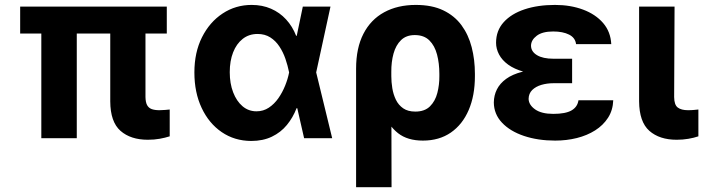

<svg xmlns="http://www.w3.org/2000/svg" viewBox="-20 -573 2920 796"><path d="M671.5 -545.5V-433.9H63.6V-545.5ZM298.3 -545.5V0H151.3V-545.5ZM437.1 -545.5H583.1V-170.8Q583.5 -149.1 589.8 -137.3Q596.2 -125.4 609 -120.7Q621.8 -116.1 641 -116.1Q653.4 -116.1 664.4 -117.2Q675.4 -118.3 683.6 -119V-7.8Q664.8 -1.8 642.2 2.3Q619.7 6.4 593 6.4Q521.7 6.4 479.6 -30.5Q437.5 -67.5 437.1 -152.7Z M1021 11.4Q952.4 11 899.3 -25.2Q846.2 -61.4 816.1 -125.4Q785.9 -189.3 785.9 -272.7Q785.9 -355.8 817.5 -418.7Q849.1 -481.5 902.9 -517Q956.7 -552.6 1023.4 -552.6Q1067.5 -552.6 1103.5 -536.9Q1139.6 -521.3 1166 -492.5Q1192.5 -463.8 1207.7 -424.7H1253.2L1290.5 -274.1L1357.2 0H1240.8L1178.3 -274.1Q1172.9 -301.1 1163.4 -329Q1153.8 -356.9 1138.3 -380.3Q1122.9 -403.8 1100.5 -418Q1078.1 -432.2 1047.9 -432.2Q1012.1 -432.2 986.2 -411.8Q960.2 -391.3 946.4 -355.8Q932.5 -320.3 932.5 -273.8Q932.5 -226.9 946.6 -190.3Q960.6 -153.8 985.4 -132.6Q1010.3 -111.5 1043.3 -111.5Q1071.7 -111.5 1094.5 -126.6Q1117.2 -141.7 1134.1 -165.8Q1150.9 -190 1162.1 -217.9Q1173.3 -245.7 1178.3 -271.3L1235.4 -545.5H1350.1L1290.5 -271.3L1253.2 -124.3H1209.5Q1194.6 -85.6 1169.4 -54.9Q1144.2 -24.1 1107.2 -6.4Q1070.3 11.4 1021 11.4Z M1456.3 203.1V-288.4Q1456.3 -373.9 1486.7 -432.9Q1517 -491.8 1572.8 -522.2Q1628.6 -552.6 1703.8 -552.6Q1771 -552.6 1817.6 -530.2Q1864.3 -507.8 1893.3 -468.4Q1922.2 -429 1935.5 -377.3Q1948.9 -325.6 1948.9 -267V-257.1Q1948.9 -176.8 1923.1 -116.8Q1897.4 -56.8 1849.1 -23.4Q1800.8 9.9 1733.3 9.9Q1669.4 9.9 1630.3 -20.8Q1591.3 -51.5 1569.4 -106Q1547.6 -160.5 1534.8 -232.6L1602.3 -257.8Q1602.3 -233 1606.5 -207Q1610.8 -181.1 1621.4 -159.3Q1632.1 -137.4 1651.6 -123.9Q1671.2 -110.4 1701.7 -110.4Q1740.8 -110.4 1762.6 -132.1Q1784.4 -153.8 1793.1 -187.5Q1801.8 -221.2 1801.5 -257.1V-267Q1801.5 -310.4 1791.9 -346.9Q1782.3 -383.5 1760.1 -405.5Q1737.9 -427.6 1699.6 -427.6Q1664.1 -427.6 1642.6 -406.6Q1621.1 -385.7 1611.5 -350.9Q1601.9 -316.1 1602.3 -274.5L1603.3 203.1Z M2242.2 -285.9H2351.9V-228H2274.5Q2247.9 -228 2224.4 -221.1Q2201 -214.1 2186.4 -199.8Q2171.9 -185.4 2171.5 -163Q2172.2 -138.1 2198.5 -119.5Q2224.8 -100.9 2273.8 -100.9Q2324.6 -100.9 2349.4 -115.2Q2374.3 -129.6 2378.2 -157.3H2522.4Q2521 -116.1 2500.9 -84.9Q2480.8 -53.6 2447.4 -32.5Q2414.1 -11.4 2371.4 -0.7Q2328.8 9.9 2281.6 9.9Q2210.2 9.9 2152.5 -9.4Q2094.8 -28.8 2061.3 -64.3Q2027.7 -99.8 2027.3 -148.4Q2027.7 -177.6 2040.1 -202.4Q2052.6 -227.3 2078.5 -246.1Q2104.4 -264.9 2145.1 -275.4Q2185.7 -285.9 2242.2 -285.9ZM2351.9 -264.9H2242.2Q2189.6 -264.9 2150.9 -275.7Q2112.2 -286.6 2086.8 -305Q2061.4 -323.5 2049 -347.1Q2036.6 -370.7 2036.6 -395.6Q2036.6 -446 2068.2 -481Q2099.8 -516 2154.8 -534.3Q2209.9 -552.6 2280.9 -552.6Q2345.2 -552.6 2397.2 -533.2Q2449.2 -513.8 2480.5 -477.5Q2511.7 -441.1 2514.2 -389.9H2368.3Q2365.1 -416.5 2339.3 -429.5Q2313.6 -442.5 2273.4 -442.5Q2228.3 -442.5 2205.1 -424.7Q2181.8 -407 2181.5 -383.5Q2181.8 -359 2206.3 -344.3Q2230.8 -329.5 2274.5 -329.5H2351.9Z M2629.6 -545.5H2776.6L2774.9 -170.8Q2775.2 -138.1 2790 -127.1Q2804.7 -116.1 2832.4 -116.1Q2846.6 -116.1 2856.9 -117.2Q2867.2 -118.3 2875.4 -119V-7.8Q2856.5 -1.4 2833.6 2.5Q2810.7 6.4 2785.5 6.4Q2714.1 6.4 2672.2 -30.5Q2630.3 -67.5 2629.6 -152.7Z"/></svg>

Font: InterMG
Style: Bold
Weight: 700
Designer: Rasmus Andersson
Foundry: rsms
Version: Version 3.019;December 26, 2023;FontCreator 15.0.0.2955 64-b